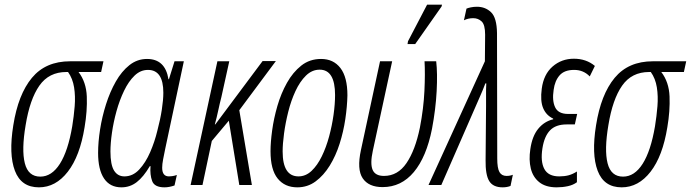

<svg xmlns="http://www.w3.org/2000/svg" viewBox="-20 -794 2965 824"><path d="M147 10Q71 10 44 -61Q17 -132 37 -256Q58 -389 117 -460Q176 -531 281 -531H424L414 -485H317Q350 -442 352.5 -380Q355 -318 343 -248Q323 -124 271 -57Q219 10 147 10ZM153 -36Q202 -36 237 -91Q272 -146 290 -252Q297 -295 300.5 -338Q304 -381 298 -419Q292 -457 272 -485H265Q190 -485 149 -426.5Q108 -368 90 -257Q72 -151 86.5 -93.5Q101 -36 153 -36Z M501 10Q452 10 426.5 -28Q401 -66 401 -138Q401 -184 409.5 -238.5Q418 -293 435 -346.5Q452 -400 477 -444Q502 -488 535.5 -514.5Q569 -541 611 -541Q689 -541 703 -454H705L729 -531H769L689 -155Q684 -131 680 -110Q676 -89 676 -74Q676 -37 705 -37Q710 -37 718.5 -38Q727 -39 739 -43L729 2Q706 10 686 10Q643 10 633 -17Q623 -44 626 -81H623Q596 -35 567 -12.5Q538 10 501 10ZM514 -37Q550 -37 577.5 -66.5Q605 -96 624.5 -141Q644 -186 655 -232Q668 -281 674.5 -323.5Q681 -366 681 -396Q681 -494 615 -494Q583 -494 557.5 -469.5Q532 -445 512.5 -404.5Q493 -364 480 -317Q467 -270 460.5 -224.5Q454 -179 454 -144Q454 -87 469.5 -62Q485 -37 514 -37Z M798 0 913 -531H964L930 -377Q923 -350 916.5 -319.5Q910 -289 902 -260H904L1107 -532H1164L1007 -321L1061 0H1007L962 -276L889 -189L849 0Z M1256 10Q1202 10 1171.5 -28Q1141 -66 1141 -145Q1141 -183 1148 -234.5Q1155 -286 1170.5 -339.5Q1186 -393 1211.5 -438.5Q1237 -484 1273 -512.5Q1309 -541 1358 -541Q1411 -541 1441 -502Q1471 -463 1471 -385Q1470 -337 1462 -283Q1454 -229 1437.5 -177Q1421 -125 1395 -83Q1369 -41 1334.5 -15.5Q1300 10 1256 10ZM1261 -37Q1292 -37 1317 -60.5Q1342 -84 1361 -123Q1380 -162 1392.5 -208.5Q1405 -255 1411.5 -301.5Q1418 -348 1418 -386Q1418 -495 1352 -495Q1319 -495 1293 -469.5Q1267 -444 1248 -403Q1229 -362 1217 -314Q1205 -266 1199 -221Q1193 -176 1193 -144Q1193 -37 1261 -37Z M1622 9Q1562 9 1536.5 -29Q1511 -67 1529 -150L1611 -531H1663L1580 -147Q1568 -92 1579 -65.5Q1590 -39 1628 -39Q1687 -39 1724.5 -94Q1762 -149 1782 -246Q1798 -329 1801.5 -404Q1805 -479 1802 -531H1852Q1858 -480 1854 -403Q1850 -326 1834 -241Q1810 -120 1756 -55.5Q1702 9 1622 9ZM1729 -605 1731 -617 1813 -774H1877L1875 -766L1762 -605Z M2137 10Q2096 10 2079.5 -17Q2063 -44 2064 -107L2066 -339Q2066 -367 2066 -383.5Q2066 -400 2066 -411Q2066 -422 2067 -436H2063Q2058 -422 2052 -408Q2046 -394 2040 -380L1874 0H1819L2061 -531L2062 -645Q2062 -688 2047 -702Q2032 -716 2011 -716Q1989 -716 1971 -707L1982 -757Q1989 -760 2001 -762.5Q2013 -765 2027 -765Q2063 -765 2087.5 -741.5Q2112 -718 2113 -652L2114 -114Q2114 -72 2123.5 -55.5Q2133 -39 2154 -39Q2169 -39 2181 -44L2171 4Q2156 10 2137 10Z M2369 10Q2322 10 2294.5 -12Q2267 -34 2258 -71Q2249 -108 2256 -154Q2264 -210 2290 -241.5Q2316 -273 2354 -282V-285Q2324 -299 2311 -330Q2298 -361 2305 -413Q2313 -475 2351.5 -508.5Q2390 -542 2443 -542Q2496 -542 2533 -511L2511 -466Q2484 -494 2444 -494Q2402 -494 2381.5 -470.5Q2361 -447 2356 -408Q2349 -362 2362.5 -333.5Q2376 -305 2418 -305H2457L2447 -260H2412Q2365 -260 2340.5 -234.5Q2316 -209 2308 -158Q2299 -101 2316 -69Q2333 -37 2380 -37Q2402 -37 2419.5 -41.5Q2437 -46 2456 -58V-12Q2440 0 2417 5Q2394 10 2369 10Z M2648 10Q2572 10 2545 -61Q2518 -132 2538 -256Q2559 -389 2618 -460Q2677 -531 2782 -531H2925L2915 -485H2818Q2851 -442 2853.5 -380Q2856 -318 2844 -248Q2824 -124 2772 -57Q2720 10 2648 10ZM2654 -36Q2703 -36 2738 -91Q2773 -146 2791 -252Q2798 -295 2801.5 -338Q2805 -381 2799 -419Q2793 -457 2773 -485H2766Q2691 -485 2650 -426.5Q2609 -368 2591 -257Q2573 -151 2587.5 -93.5Q2602 -36 2654 -36Z"/></svg>

Font: Noto Sans ExtraCondensed Light
Style: Italic
Weight: 300
Width: 2
Italic angle: -12°
Designer: Monotype Design Team
Foundry: Monotype Imaging Inc.
Version: Version 2.013; ttfautohint (v1.8.4.7-5d5b)